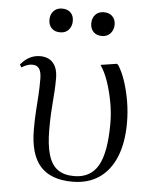

<svg xmlns="http://www.w3.org/2000/svg" viewBox="-53 -778 661 837"><g transform="rotate(5 277.5 -360.0)"><path d="M295 14Q200 14 154 -38Q108 -90 108 -199Q108 -246 110.5 -280.5Q113 -315 115 -347.5Q117 -380 117 -420Q117 -450 107.5 -464.5Q98 -479 77 -479Q66 -479 54.5 -475Q43 -471 30 -463L23 -475Q42 -498 63 -508.5Q84 -519 108 -519Q145 -519 165 -495.5Q185 -472 185 -429Q185 -398 183.5 -373.5Q182 -349 180 -325.5Q178 -302 176.5 -273.5Q175 -245 175 -204Q175 -136 188 -93Q201 -50 228.5 -30.5Q256 -11 300 -11Q372 -11 405 -68.5Q438 -126 438 -254Q438 -299 429.5 -345.5Q421 -392 407 -433.5Q393 -475 373 -504L444 -515L450 -510Q469 -480 482 -439.5Q495 -399 502.5 -354Q510 -309 510 -262Q510 -175 484.5 -113Q459 -51 411 -18.5Q363 14 295 14ZM368 -630Q344 -630 330.5 -644Q317 -658 317 -681Q317 -704 330.5 -719Q344 -734 368 -734Q391 -734 405 -720.5Q419 -707 419 -684Q419 -661 405 -645.5Q391 -630 368 -630ZM185 -630Q161 -630 147.5 -644Q134 -658 134 -681Q134 -704 148 -719Q162 -734 185 -734Q209 -734 222.5 -720.5Q236 -707 236 -684Q236 -661 222.5 -645.5Q209 -630 185 -630Z"/></g></svg>

Font: Literata 60pt Light
Style: Regular
Weight: 300
Designer: Latin by Veronika Burian and Jose Scaglione. Greek by Irene Vlachou. Cyrillic by Vera Evstafieva.
Foundry: TypeTogether
Version: Version 3.103;gftools[0.9.29]